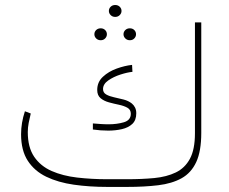

<svg xmlns="http://www.w3.org/2000/svg" viewBox="-20 -736 901 756"><path d="M402.8 -30.3H480Q538.6 -30.3 587.4 -34.9Q636.2 -39.6 672.1 -56.9Q708 -74.2 727.8 -110.8Q747.6 -147.5 747.6 -211.4V-647.9H772.5V-212.9Q772.5 -140.6 752.7 -97.9Q732.9 -55.2 695.1 -34.2Q657.2 -13.2 603 -6.6Q548.8 0 480 0H402.8Q332 0 270.5 -8.8Q209 -17.6 162.4 -40Q115.7 -62.5 89.4 -103Q63 -143.6 63 -207.5Q63 -252.4 78.1 -297.9L101.1 -289.1Q96.7 -270.5 93 -252.2Q89.4 -233.9 89.4 -215.8Q89.4 -155.8 114.5 -118.9Q139.6 -82 183.3 -62.7Q227.1 -43.5 283.7 -36.9Q340.3 -30.3 402.8 -30.3ZM345.7 -250Q358.4 -249 374.8 -247.8Q391.1 -246.6 407.7 -246.6Q440.4 -246.6 467.8 -254.6Q495.1 -262.7 495.1 -288.1Q495.1 -304.2 481.7 -311.8Q468.3 -319.3 448.5 -323.5Q428.7 -327.6 408.9 -333Q389.2 -338.4 376 -349.4Q362.8 -360.4 362.8 -381.8Q362.8 -413.1 385.3 -433.8Q407.7 -454.6 439.7 -466.1Q471.7 -477.5 500 -480.5L501.5 -453.1Q481.4 -451.2 454.1 -442.4Q426.8 -433.6 406.2 -419.2Q385.7 -404.8 385.7 -385.3Q385.7 -371.1 398.2 -364Q410.6 -356.9 429 -353Q447.3 -349.1 466.3 -344.2Q485.4 -339.4 499 -328.6Q506.8 -322.3 511.7 -312.7Q516.6 -303.2 516.6 -290Q516.6 -262.7 501 -248Q485.4 -233.4 460 -227.5Q434.6 -221.7 406.2 -221.7Q376 -221.7 345.7 -226.1ZM408.7 -692.9Q408.7 -702.6 415.8 -709.5Q422.9 -716.3 433.6 -716.3Q444.3 -716.3 451.4 -709.5Q458.5 -702.6 458.5 -692.9Q458.5 -683.6 451.4 -676.5Q444.3 -669.4 433.6 -669.4Q422.9 -669.4 415.8 -676.5Q408.7 -683.6 408.7 -692.9ZM466.3 -601.1Q466.3 -610.8 473.4 -617.7Q480.5 -624.5 491.2 -624.5Q502 -624.5 508.8 -617.7Q515.6 -610.8 515.6 -601.1Q515.6 -591.8 508.8 -584.7Q502 -577.6 491.2 -577.6Q480.5 -577.6 473.4 -584.7Q466.3 -591.8 466.3 -601.1ZM351.6 -601.1Q351.6 -610.8 358.6 -617.7Q365.7 -624.5 376.5 -624.5Q387.2 -624.5 394 -617.7Q400.9 -610.8 400.9 -601.1Q400.9 -591.8 394 -584.7Q387.2 -577.6 376.5 -577.6Q365.7 -577.6 358.6 -584.7Q351.6 -591.8 351.6 -601.1Z"/></svg>

Font: Vazirmatn RD Thin
Style: Regular
Weight: 100
Designer: Saber Rastikerdar
Foundry: Saber Rastikerdar
Version: Version 32.102